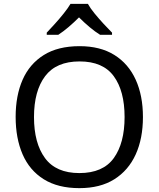

<svg xmlns="http://www.w3.org/2000/svg" viewBox="-20 -964 821 994"><path d="M720 -358Q720 -247 682.5 -164.5Q645 -82 572 -36Q499 10 391 10Q280 10 206.5 -36Q133 -82 97 -165Q61 -248 61 -359Q61 -469 97 -551Q133 -633 206.5 -679Q280 -725 392 -725Q499 -725 572 -679.5Q645 -634 682.5 -551.5Q720 -469 720 -358ZM156 -358Q156 -223 213 -145.5Q270 -68 391 -68Q513 -68 569 -145.5Q625 -223 625 -358Q625 -493 569 -569.5Q513 -646 392 -646Q271 -646 213.5 -569.5Q156 -493 156 -358ZM435 -944Q447 -922 469.5 -894.5Q492 -867 516.5 -840.5Q541 -814 560 -795V-784H498Q472 -800 444 -823.5Q416 -847 389 -874Q362 -847 335 -824Q308 -801 282 -784H222V-795Q241 -815 264.5 -841Q288 -867 310 -894.5Q332 -922 345 -944Z"/></svg>

Font: Noto Sans Tagalog
Style: Regular
Weight: 400
Designer: Monotype Design Team
Foundry: Monotype Imaging Inc.
Version: Version 2.001; ttfautohint (v1.8.4.7-5d5b)